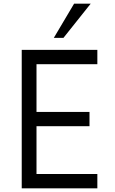

<svg xmlns="http://www.w3.org/2000/svg" viewBox="-20 -1020 622 1040"><path d="M471.2 -1000 323.7 -814.9H271.5L381.3 -1000ZM507.3 -672.4H177.7V-413.6H464.8V-336.4H177.7V-77.6H507.3V0H97.7V-750H507.3Z"/></svg>

Font: Now
Style: Regular
Weight: 400
Designer: Alfredo Marco Pradil
Foundry: Alfredo Marco Pradil
Version: Version 1.002;PS 001.002;hotconv 1.0.88;makeotf.lib2.5.64775